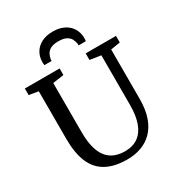

<svg xmlns="http://www.w3.org/2000/svg" viewBox="-224 -1125 1189 1279"><g transform="rotate(-30 370.0 -485.5)"><path d="M381.3 8Q283.2 8 219.9 -26.6Q156.5 -61.1 125.9 -132.4Q95.2 -203.6 95.2 -313.5V-680.5L23.8 -692.4V-743H291.3V-692.4L206 -680.1V-303.1Q206 -232.1 219.2 -183.1Q232.4 -134.1 257.1 -104Q281.9 -73.9 316.5 -60.4Q351.2 -46.9 394.2 -46.9Q455.5 -46.9 495.8 -76.2Q536.2 -105.5 556.1 -161.3Q576 -217.2 576 -296.7V-679.6L491.8 -692.4V-743H724.9V-692.4L651.9 -680.5V-302.3Q651.9 -220.8 631.8 -162.1Q611.7 -103.5 575 -65.8Q538.3 -28.1 488.9 -10.1Q439.6 8 381.3 8ZM373.9 -978.9Q424.6 -978.9 460.7 -960.3Q496.8 -941.7 515.9 -909.3Q535.1 -876.9 535.1 -836Q535.1 -830.6 534.6 -824.6Q534.2 -818.6 533.2 -812.7H477.8Q477.8 -815.4 477.8 -819.6Q477.8 -823.8 476.8 -828.4Q474.2 -845.6 465.1 -863Q455.9 -880.4 434.5 -892.2Q413 -904 373.9 -904Q334.9 -904 313.6 -892.2Q292.3 -880.4 283.1 -862.9Q273.8 -845.4 271 -828.4Q270.5 -823.8 270.3 -819.6Q270 -815.4 270 -812.7H214.7Q213.8 -818.6 213.3 -824.6Q212.8 -830.7 212.8 -836.1Q212.8 -877.1 231.9 -909.5Q251 -941.9 287.1 -960.4Q323.3 -978.9 373.9 -978.9Z"/></g></svg>

Font: Merriweather Light
Style: Regular
Weight: 300
Version: Version 2.100